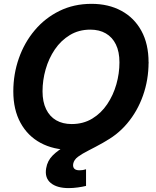

<svg xmlns="http://www.w3.org/2000/svg" viewBox="-20 -758 798 985"><path d="M341.3 10.7Q254.4 10.7 188.2 -24.9Q122.1 -60.5 85.2 -127.9Q48.3 -195.3 48.3 -289.1Q48.3 -377.9 76.7 -458.7Q105 -539.6 158 -602.5Q210.9 -665.5 284.9 -701.9Q358.9 -738.3 449.7 -738.3Q536.6 -738.3 602.5 -702.6Q668.5 -667 705.3 -599.9Q742.2 -532.7 742.2 -438Q742.2 -348.6 713.6 -267.8Q685.1 -187 632.1 -124.3Q579.1 -61.5 505.4 -25.4Q431.6 10.7 341.3 10.7ZM347.7 -121.6Q407.2 -121.6 453.1 -149.4Q499 -177.2 530 -223.4Q561 -269.5 576.9 -325.4Q592.8 -381.3 592.8 -438Q592.8 -492.7 574.5 -530Q556.2 -567.4 522.7 -586.7Q489.3 -606 443.4 -606Q384.3 -606 338.4 -578.1Q292.5 -550.3 261.2 -504.2Q230 -458 214.1 -402.1Q198.2 -346.2 198.2 -289.6Q198.2 -235.4 216.6 -197.8Q234.9 -160.2 268.3 -140.9Q301.8 -121.6 347.7 -121.6ZM332.5 207Q272 207 240.2 180.7Q208.5 154.3 216.8 105.5Q223.1 66.4 250.7 39.1Q278.3 11.7 319.3 -10.3Q360.4 -32.2 408 -55.2Q455.6 -78.1 503.4 -108.2Q551.3 -138.2 592.8 -181.4Q634.3 -224.6 662.4 -287.1Q690.4 -349.6 697.8 -438H742.7Q737.3 -344.2 714.6 -275.6Q691.9 -207 658.2 -159.2Q624.5 -111.3 585.2 -78.9Q545.9 -46.4 506.8 -24.7Q467.8 -2.9 434.8 13.7Q401.9 30.3 380.6 45.9Q359.4 61.5 355.5 82.5Q353 98.6 361.1 107.2Q369.1 115.7 388.2 115.7Q397 115.7 405.5 114.3Q414.1 112.8 421.4 110.4V195.8Q403.8 200.2 379.4 203.6Q355 207 332.5 207Z"/></svg>

Font: Inter 24pt
Style: Bold Italic
Weight: 700
Italic angle: -9.3988°
Version: Version 4.001;git-66647c0bb